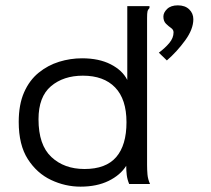

<svg xmlns="http://www.w3.org/2000/svg" viewBox="-20 -688 790 718"><path d="M645 -668Q672 -668 687.5 -653Q703 -638 703 -616Q703 -579 672.5 -537Q642 -495 604 -462L574 -491Q597 -508 613 -527Q629 -546 629 -567Q629 -577 619.5 -583.5Q610 -590 600.5 -599.5Q591 -609 591 -626Q591 -641 605 -654.5Q619 -668 645 -668ZM281 10Q224 10 171 -15Q118 -40 84 -93Q50 -146 50 -232Q50 -297 70 -342.5Q90 -388 124.5 -416Q159 -444 201 -457Q243 -470 287 -470Q350 -470 394 -447.5Q438 -425 456 -389V-665H539V-658Q533 -652 531.5 -645Q530 -638 530 -621V-71Q530 -53 531.5 -35.5Q533 -18 541 0H463Q456 -17 454 -33.5Q452 -50 452 -68Q430 -33 386 -11.5Q342 10 281 10ZM296 -56Q376 -56 414.5 -100.5Q453 -145 453 -231Q453 -317 410.5 -361Q368 -405 290 -405Q217 -405 170.5 -365.5Q124 -326 124 -242Q124 -146 172 -101Q220 -56 296 -56Z"/></svg>

Font: Inconsolata ExtraExpanded
Style: Regular
Weight: 400
Width: 8
Monospace: yes
Designer: Raph Levien, Cyreal, Brenton Simpson
Foundry: Raph Levien, Cyreal, Google
Version: Version 3.001; ttfautohint (v1.8.2.53-6de2)